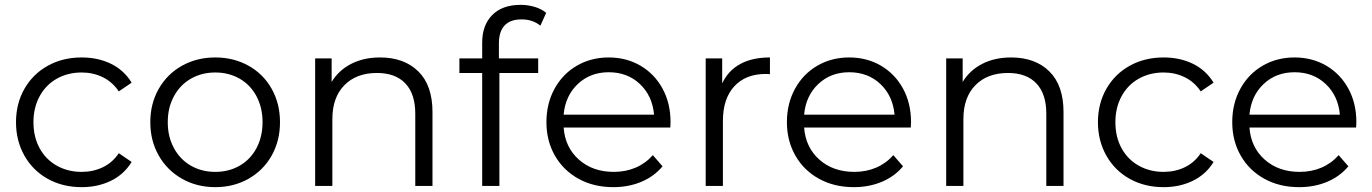

<svg xmlns="http://www.w3.org/2000/svg" viewBox="-20 -767 5661 792"><path d="M46 -263Q46 -340 81 -401Q116 -462 177.5 -496Q239 -530 317 -530Q385 -530 438.5 -503.5Q492 -477 523 -426L470 -390Q444 -429 404 -448.5Q364 -468 317 -468Q260 -468 214.5 -442.5Q169 -417 143.5 -370Q118 -323 118 -263Q118 -202 143.5 -155.5Q169 -109 214.5 -83.5Q260 -58 317 -58Q364 -58 404 -77Q444 -96 470 -135L523 -99Q492 -48 438 -21.5Q384 5 317 5Q239 5 177.5 -29Q116 -63 81 -124.5Q46 -186 46 -263Z M600 -263Q600 -340 635 -401Q670 -462 731 -496Q792 -530 868 -530Q944 -530 1005 -496Q1066 -462 1100.5 -401Q1135 -340 1135 -263Q1135 -186 1100.5 -125Q1066 -64 1005 -29.5Q944 5 868 5Q792 5 731 -29.5Q670 -64 635 -125Q600 -186 600 -263ZM1063 -263Q1063 -323 1038 -370Q1013 -417 968.5 -442.5Q924 -468 868 -468Q812 -468 767.5 -442.5Q723 -417 697.5 -370Q672 -323 672 -263Q672 -203 697.5 -156Q723 -109 767.5 -83.5Q812 -58 868 -58Q924 -58 968.5 -83.5Q1013 -109 1038 -156Q1063 -203 1063 -263Z M1764 -305V0H1693V-298Q1693 -380 1652 -423Q1611 -466 1535 -466Q1450 -466 1400.5 -415.5Q1351 -365 1351 -276V0H1280V-526H1348V-429Q1377 -477 1428.5 -503.5Q1480 -530 1548 -530Q1647 -530 1705.5 -472.5Q1764 -415 1764 -305Z M2038 -588V-526H2200V-466H2040V0H1969V-466H1875V-526H1969V-591Q1969 -663 2010.5 -705Q2052 -747 2128 -747Q2158 -747 2186 -738.5Q2214 -730 2233 -714L2209 -661Q2178 -687 2131 -687Q2085 -687 2061.5 -662Q2038 -637 2038 -588Z M2745 -241H2305Q2311 -159 2368 -108.5Q2425 -58 2512 -58Q2561 -58 2602 -75.5Q2643 -93 2673 -127L2713 -81Q2678 -39 2625.5 -17Q2573 5 2510 5Q2429 5 2366.5 -29.5Q2304 -64 2269 -125Q2234 -186 2234 -263Q2234 -340 2267.5 -401Q2301 -462 2359.5 -496Q2418 -530 2491 -530Q2564 -530 2622 -496Q2680 -462 2713 -401.5Q2746 -341 2746 -263ZM2305 -294H2678Q2671 -372 2619.5 -420.5Q2568 -469 2491 -469Q2415 -469 2363.5 -420.5Q2312 -372 2305 -294Z M3156 -530V-461L3139 -462Q3056 -462 3009 -411Q2962 -360 2962 -268V0H2891V-526H2959V-423Q2984 -476 3033.5 -503Q3083 -530 3156 -530Z M3737 -241H3297Q3303 -159 3360 -108.5Q3417 -58 3504 -58Q3553 -58 3594 -75.5Q3635 -93 3665 -127L3705 -81Q3670 -39 3617.5 -17Q3565 5 3502 5Q3421 5 3358.5 -29.5Q3296 -64 3261 -125Q3226 -186 3226 -263Q3226 -340 3259.5 -401Q3293 -462 3351.5 -496Q3410 -530 3483 -530Q3556 -530 3614 -496Q3672 -462 3705 -401.5Q3738 -341 3738 -263ZM3297 -294H3670Q3663 -372 3611.5 -420.5Q3560 -469 3483 -469Q3407 -469 3355.5 -420.5Q3304 -372 3297 -294Z M4367 -305V0H4296V-298Q4296 -380 4255 -423Q4214 -466 4138 -466Q4053 -466 4003.5 -415.5Q3954 -365 3954 -276V0H3883V-526H3951V-429Q3980 -477 4031.5 -503.5Q4083 -530 4151 -530Q4250 -530 4308.5 -472.5Q4367 -415 4367 -305Z M4509 -263Q4509 -340 4544 -401Q4579 -462 4640.5 -496Q4702 -530 4780 -530Q4848 -530 4901.5 -503.5Q4955 -477 4986 -426L4933 -390Q4907 -429 4867 -448.5Q4827 -468 4780 -468Q4723 -468 4677.5 -442.5Q4632 -417 4606.5 -370Q4581 -323 4581 -263Q4581 -202 4606.5 -155.5Q4632 -109 4677.5 -83.5Q4723 -58 4780 -58Q4827 -58 4867 -77Q4907 -96 4933 -135L4986 -99Q4955 -48 4901 -21.5Q4847 5 4780 5Q4702 5 4640.5 -29Q4579 -63 4544 -124.5Q4509 -186 4509 -263Z M5574 -241H5134Q5140 -159 5197 -108.5Q5254 -58 5341 -58Q5390 -58 5431 -75.5Q5472 -93 5502 -127L5542 -81Q5507 -39 5454.5 -17Q5402 5 5339 5Q5258 5 5195.5 -29.5Q5133 -64 5098 -125Q5063 -186 5063 -263Q5063 -340 5096.5 -401Q5130 -462 5188.5 -496Q5247 -530 5320 -530Q5393 -530 5451 -496Q5509 -462 5542 -401.5Q5575 -341 5575 -263ZM5134 -294H5507Q5500 -372 5448.5 -420.5Q5397 -469 5320 -469Q5244 -469 5192.5 -420.5Q5141 -372 5134 -294Z"/></svg>

Font: Idrija
Style: Regular
Weight: 400
Designer: Julieta Ulanovsky
Foundry: Julieta Ulanovsky
Version: Version 7.200